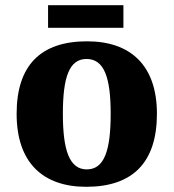

<svg xmlns="http://www.w3.org/2000/svg" viewBox="-20 -709 668 739"><path d="M165 -602H455V-689H165ZM312 10C490 10 584 -83 584 -271C584 -458 482 -550 315 -550C137 -550 44 -458 44 -271C44 -83 145 10 312 10ZM314 -57C247 -57 222 -131 222 -271C222 -411 246 -482 313 -482C381 -482 406 -411 406 -271C406 -131 382 -57 314 -57Z"/></svg>

Font: Noto Serif Malayalam ExtraBold
Style: Regular
Weight: 800
Designer: Indian type Foundry, Jelle Bosma, Monotype Design Team
Foundry: Monotype Imaging Inc.
Version: Version 2.104